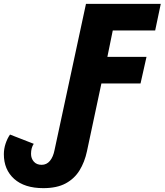

<svg xmlns="http://www.w3.org/2000/svg" viewBox="-91 -734 854 996"><path d="M134 242Q36 242 -17.5 194Q-71 146 -71 66Q-71 38 -62 11Q-53 -16 -39 -36L84 12Q70 33 70 64Q70 88 84.5 104.5Q99 121 125 121Q151 121 168 100.5Q185 80 192 44L355 -714H743L714 -576H494L466 -439H669L638 -301H435L360 51Q348 107 321.5 150Q295 193 249.5 217.5Q204 242 134 242Z"/></svg>

Font: Noto Sans ExtraBold
Style: Italic
Weight: 800
Italic angle: -12°
Designer: Monotype Design Team
Foundry: Monotype Imaging Inc.
Version: Version 2.013; ttfautohint (v1.8.4.7-5d5b)